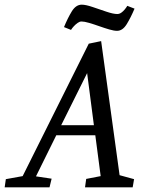

<svg xmlns="http://www.w3.org/2000/svg" viewBox="-66 -802 636 822"><path d="M-46 0 -41 -35 31 -48 314 -615 367 -626 446 -52 508 -35 502 0H298L303 -36L365 -48L342 -223H175L88 -47L155 -37L146 0ZM196 -266H336L307 -489ZM435 -670Q422 -670 401.5 -676Q381 -682 358.5 -690Q336 -698 315.5 -704Q295 -710 283 -710Q275 -710 266.5 -704Q258 -698 250.5 -690Q243 -682 238 -674L208 -686Q224 -725 241.5 -753.5Q259 -782 284 -782Q301 -782 330.5 -772Q360 -762 389.5 -752Q419 -742 436 -742Q445 -742 453 -747.5Q461 -753 468 -761.5Q475 -770 479 -777L510 -765Q494 -727 476.5 -698.5Q459 -670 435 -670Z"/></svg>

Font: Manuale
Style: Italic
Weight: 400
Italic angle: -11°
Designer: Eduardo Tunni / Pablo Cosgaya
Foundry: Eduardo Tunni / Pablo Cosgaya
Version: Version 1.002